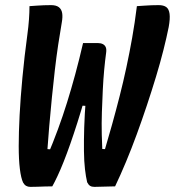

<svg xmlns="http://www.w3.org/2000/svg" viewBox="-20 -724 682 749"><path d="M95 -700Q110 -701 123.5 -702Q137 -703 151 -703.5Q165 -704 179 -704Q199 -704 209.5 -696Q220 -688 222.5 -673Q225 -658 221 -636Q214 -596 207 -549.5Q200 -503 194 -451Q188 -399 182.5 -344Q177 -289 172 -231Q167 -173 163 -115L138 -144L201 -140L165 -116Q187 -168 206 -219.5Q225 -271 241.5 -324Q258 -377 273.5 -434Q289 -491 304 -556H362Q373 -556 381 -552Q389 -548 392.5 -540Q396 -532 394 -518Q390 -489 386.5 -452Q383 -415 381 -373Q379 -331 377.5 -287Q376 -243 377 -199Q378 -155 380 -115L354 -144L417 -141L382 -116Q401 -180 417 -237.5Q433 -295 447 -350Q461 -405 473 -461Q485 -517 495.5 -576Q506 -635 514 -700Q530 -701 543.5 -702Q557 -703 571 -703.5Q585 -704 599 -704Q618 -704 628.5 -696.5Q639 -689 641.5 -670Q644 -651 638 -618Q630 -578 617.5 -528.5Q605 -479 588.5 -424.5Q572 -370 553 -313Q534 -256 513.5 -200Q493 -144 471.5 -92.5Q450 -41 429 3Q419 3 408.5 3.5Q398 4 388 4Q378 4 368 4.5Q358 5 348 5Q338 5 331.5 1Q325 -3 320 -13Q315 -34 311.5 -64Q308 -94 307.5 -134.5Q307 -175 308.5 -226Q310 -277 315 -340L337 -310L274 -313L310 -339Q296 -290 282 -246Q268 -202 254.5 -163.5Q241 -125 228.5 -93.5Q216 -62 204.5 -37.5Q193 -13 184 3Q169 3 154.5 3.5Q140 4 126 4.5Q112 5 98 5Q89 5 82 1Q75 -3 70 -12Q62 -29 57.5 -65Q53 -101 53 -154Q53 -207 56.5 -274.5Q60 -342 67.5 -422Q75 -502 87 -591Q91 -620 93 -648Q95 -676 95 -700Z"/></svg>

Font: Rec Mono Semicasual
Style: Bold Italic
Weight: 700
Italic angle: -10°
Version: Version 1.085; ttfautohint (v1.8.4.7-5d5b)